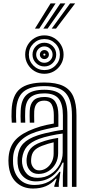

<svg xmlns="http://www.w3.org/2000/svg" viewBox="-20 -1091 514 1121"><path d="M400 0V-418.2Q400 -507 363.5 -547.6Q327 -588.2 239.2 -588.2Q156.2 -588.2 116.9 -555.5Q77.5 -522.8 74.2 -446Q73.8 -428.8 73.6 -410.9Q73.5 -393 75 -374.8H48.8Q47.2 -394.2 47.1 -410.2Q47 -426.2 47.8 -447Q51.2 -534.8 96.5 -572Q141.8 -609.2 239.2 -609.2Q307.5 -609.2 348.6 -589.4Q389.8 -569.5 408.1 -527.4Q426.5 -485.2 426.5 -418.2V0ZM198.5 -52.8Q242.5 -52.8 275.8 -74.1Q309 -95.5 327.5 -129.1Q346 -162.8 346 -199V-311.2Q313.5 -307.5 273.6 -298.6Q233.8 -289.8 208.2 -280.2Q161 -262.5 137.9 -236.1Q114.8 -209.8 109 -165.5Q108.2 -158.8 108.5 -150.6Q108.8 -142.5 109.2 -137Q114.5 -100 136.6 -76.4Q158.8 -52.8 198.5 -52.8ZM205 -75.5Q174.2 -75.5 156.4 -94.2Q138.5 -113 135.8 -139.2Q135 -147 135 -153.1Q135 -159.2 135.5 -165Q139.2 -201 158.4 -223.1Q177.5 -245.2 216.5 -259.8Q243 -269.8 266.6 -275.5Q290.2 -281.2 319.5 -286V-196.8Q319.5 -163.2 304.4 -135.6Q289.2 -108 263.2 -91.8Q237.2 -75.5 205 -75.5ZM208.8 -96.2Q231.2 -96.2 250.5 -109.1Q269.8 -122 281.5 -144.2Q293.2 -166.5 293.2 -194.2V-260.2Q277 -256.5 260.1 -251.5Q243.2 -246.5 225 -239.5Q193.2 -227.2 178.6 -209.8Q164 -192.2 162 -163.5Q161.2 -155.8 161.5 -150.8Q161.8 -145.8 162.2 -141.2Q164 -125.5 176 -110.9Q188 -96.2 208.8 -96.2ZM173 9.8Q113.5 9.8 74.9 -26.4Q36.2 -62.5 30.2 -130.5Q29.2 -142.2 29.2 -153.4Q29.2 -164.5 30.2 -175.2Q35.8 -237.2 71.5 -275.5Q107.2 -313.8 182 -341Q199.8 -347.5 216 -352.4Q232.2 -357.2 251.1 -361.4Q270 -365.5 294.2 -369.8V-418.5Q294.2 -458.2 281.9 -480.9Q269.5 -503.5 239.2 -503.5Q209 -503.5 195.1 -486.9Q181.2 -470.2 179.8 -441Q179.5 -433.8 179.4 -414.2Q179.2 -394.8 180 -374.8H153.8Q152.8 -397.2 153 -414.5Q153.2 -431.8 153.5 -443.5Q155.2 -482.8 175.2 -503.8Q195.2 -524.8 239.2 -524.8Q284.2 -524.8 302.5 -497.5Q320.8 -470.2 320.8 -418.5V-351.5Q288 -345.8 253.6 -337.9Q219.2 -330 191 -321Q128 -300.5 93.8 -262.5Q59.5 -224.5 56.5 -173Q56 -164.2 55.9 -153.1Q55.8 -142 56.5 -132.8Q61.2 -78 93.9 -44.5Q126.5 -11 181.2 -11Q229.5 -11 265.8 -31.1Q302 -51.2 327 -87.8H333L323.2 -22.2V0H297.2L296.8 -5.5L310.8 -47.5H305.8Q280.5 -17.8 247.8 -4Q215 9.8 173 9.8ZM347 0.2V-65.2L351.5 -141.8H345.5Q323.5 -90.8 283 -61.2Q242.5 -31.8 189 -32Q145 -32 116 -59.5Q87 -87 83 -134.8Q82.5 -142.5 82.4 -152.9Q82.2 -163.2 82.8 -170.8Q87.5 -223.5 115.9 -252.9Q144.2 -282.2 199.5 -300.5Q217.2 -306.5 243.1 -312.9Q269 -319.2 296.6 -324.6Q324.2 -330 347.2 -332.8V-418.2Q347.2 -482.2 323 -514Q298.8 -545.8 239.2 -545.8Q184 -545.8 156.6 -521.9Q129.2 -498 127.2 -444.2Q126.8 -429.8 126.5 -411.9Q126.2 -394 127.5 -374.8H101.2Q100 -394.8 100 -412.5Q100 -430.2 100.8 -444.8Q103.2 -509 135.9 -538Q168.5 -567 239.2 -567Q312.5 -567 343 -530.9Q373.5 -494.8 373.5 -418.2V0.2ZM239 -660.2Q208.2 -660.2 182.6 -675.2Q157 -690.2 142 -715.9Q127 -741.5 127 -772.2Q127 -803.5 142 -828.9Q157 -854.2 182.6 -869.4Q208.2 -884.5 239 -884.5Q270.2 -884.5 295.6 -869.4Q321 -854.2 336.1 -828.9Q351.2 -803.5 351.2 -772.2Q351.2 -741.5 336.1 -715.9Q321 -690.2 295.6 -675.2Q270.2 -660.2 239 -660.2ZM239 -681.8Q277 -681.8 303.4 -708.2Q329.8 -734.8 329.8 -772.2Q329.8 -810.2 303.4 -836.6Q277 -863 239 -863Q201.5 -863 175 -836.6Q148.5 -810.2 148.5 -772.2Q148.5 -734.8 175 -708.2Q201.5 -681.8 239 -681.8ZM239 -703Q210.2 -703 190 -723.2Q169.8 -743.5 169.8 -772.2Q169.8 -801.2 190 -821.4Q210.2 -841.5 239 -841.5Q268 -841.5 288.1 -821.4Q308.2 -801.2 308.2 -772.2Q308.2 -743.5 288.1 -723.2Q268 -703 239 -703ZM239 -724.5Q258.8 -724.5 272.9 -738.5Q287 -752.5 287 -772.2Q287 -792 272.9 -806Q258.8 -820 239 -820Q219.2 -820 205.2 -806Q191.2 -792 191.2 -772.2Q191.2 -752.5 205.2 -738.5Q219.2 -724.5 239 -724.5ZM239 -746Q228 -746 220.4 -753.6Q212.8 -761.2 212.8 -772.2Q212.8 -783.5 220.4 -791.1Q228 -798.8 239.2 -798.8Q250.2 -798.8 257.9 -791.1Q265.5 -783.5 265.5 -772.2Q265.5 -761.2 257.9 -753.6Q250.2 -746 239 -746ZM239 -766.5Q245 -766.5 245 -772.2Q245 -778 239 -778Q233.2 -778 233.2 -772.2Q233.2 -766.5 239 -766.5ZM184 -924 275.2 -1071H304.5L209.2 -924ZM281.8 -924 389.2 -1071H418.5L307 -924ZM233 -924 332.2 -1071H361.5L258 -924Z"/></svg>

Font: Big Shoulders Inline Text Thin ExtraBold
Style: Regular
Weight: 800
Version: Version 2.002